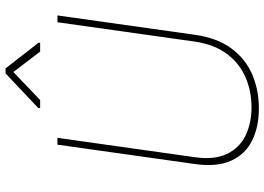

<svg xmlns="http://www.w3.org/2000/svg" viewBox="-150 -786 946 687"><g transform="rotate(-90 323.5 -443.0)"><path d="M514.2 -777.8 513.2 -772.9H481.9L408.7 -868.7L308.6 -772.9H279.3L280.3 -779.8L403.8 -896.5H421.9ZM611.3 -710.9 542 -219.2Q530.8 -139.6 493.4 -88.9Q456.1 -38.1 400.4 -14.2Q344.7 9.8 278.8 9.8Q212.9 9.8 164.1 -14.2Q115.2 -38.1 91.8 -88.9Q68.4 -139.6 79.6 -219.2L148.9 -710.9H173.3L104 -219.2Q94.2 -150.9 115.2 -105.7Q136.2 -60.5 180.2 -38.6Q224.1 -16.6 282.7 -16.6Q341.3 -16.6 391.1 -38.6Q440.9 -60.5 474.4 -105.7Q507.8 -150.9 517.6 -219.2L586.9 -710.9Z"/></g></svg>

Font: Robert Sans Thin
Style: Italic
Weight: 100
Italic angle: -8°
Designer: Christian Robertson (extended by Adam Twardoch)
Foundry: Google
Version: Version 12.135;April 2, 2019;FontCreator 11.5.0.2425 64-bit;